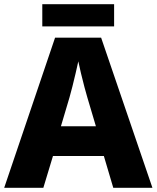

<svg xmlns="http://www.w3.org/2000/svg" viewBox="-20 -897 748 917"><path d="M0 0 243 -717H463L708 0H521L476 -152H233L187 0ZM271 -294H438L397 -432Q392 -448 383.5 -480.5Q375 -513 366.5 -548Q358 -583 354 -604Q349 -581 341.5 -548.5Q334 -516 326 -484.5Q318 -453 312 -432ZM525 -877V-771H182V-877Z"/></svg>

Font: Noto Sans Symbols ExtraBold
Style: Regular
Weight: 800
Version: Version 2.002